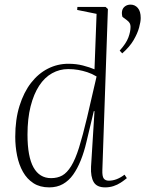

<svg xmlns="http://www.w3.org/2000/svg" viewBox="-20 -797 644 831"><path d="M423 -61Q422 -34 429 -24.5Q436 -15 451 -15Q468 -15 485 -21.5Q502 -28 519 -41L529 -26Q517 -16 502.5 -6.5Q488 3 471 8.5Q454 14 435 14Q399 14 385.5 -9Q372 -32 374 -75L389 -316H386L354 -182Q344 -139 329.5 -103Q315 -67 296.5 -41Q278 -15 252.5 -0.5Q227 14 193 14Q153 14 125 -4Q97 -22 79.5 -53Q62 -84 54 -123.5Q46 -163 46 -205Q46 -280 64.5 -339Q83 -398 114.5 -438.5Q146 -479 187.5 -500Q229 -521 276 -521Q310 -521 339 -513.5Q368 -506 389 -497L398 -737L314 -754L315 -767H437L447 -758ZM201 -26Q229 -26 249.5 -37.5Q270 -49 288 -78Q306 -107 322 -158Q338 -209 357 -289L398 -466Q378 -478 358 -484.5Q338 -491 318 -494.5Q298 -498 275 -498Q238 -498 205.5 -480Q173 -462 149.5 -426Q126 -390 112.5 -337Q99 -284 99 -214Q99 -119 125 -72.5Q151 -26 201 -26ZM509 -566 498 -578Q526 -609 535.5 -634.5Q545 -660 545 -681Q545 -690 541.5 -696.5Q538 -703 530 -709L510 -724Q506 -738 508.5 -750Q511 -762 521 -769.5Q531 -777 545 -777Q564 -777 576.5 -762.5Q589 -748 589 -719Q589 -703 582 -677.5Q575 -652 558 -623Q541 -594 509 -566Z"/></svg>

Font: Literata 60pt ExtraLight
Style: Italic
Weight: 250
Italic angle: -2°
Designer: Latin by Veronika Burian and Jose Scaglione. Greek by Irene Vlachou. Cyrillic by Vera Evstafieva
Foundry: TypeTogether
Version: Version 3.103;gftools[0.9.29]